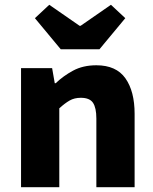

<svg xmlns="http://www.w3.org/2000/svg" viewBox="-20 -783 640 803"><path d="M68 0V-498H198L209 -435H213Q244 -465 285.5 -487.5Q327 -510 383 -510Q466 -510 504.5 -455.5Q543 -401 543 -307V0H383V-287Q383 -332 369 -353Q355 -374 318 -374Q291 -374 271 -362.5Q251 -351 228 -330V0ZM234 -577 126 -707 186 -763 313 -675H317L444 -763L504 -707L396 -577Z"/></svg>

Font: Source Code Pro ExtraLight ExtraBold
Style: Regular
Weight: 800
Monospace: yes
Version: Version 1.018;hotconv 1.0.116;makeotfexe 2.5.65601